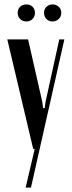

<svg xmlns="http://www.w3.org/2000/svg" viewBox="-20 -673 325 868"><path d="M107 -495 171 -213 175 -184H182L186 -213L248 -495H271L120 175H96L137 0H130L13 -495ZM60 -615Q60 -632 71 -642.5Q82 -653 99 -653Q116 -653 127 -642.5Q138 -632 138 -615Q138 -598 127 -587Q116 -576 99 -576Q82 -576 71 -587Q60 -598 60 -615ZM179 -615Q179 -631 190 -642Q201 -653 217 -653Q234 -653 245.5 -642.5Q257 -632 257 -615Q257 -598 245.5 -587Q234 -576 217 -576Q201 -576 190 -587Q179 -598 179 -615Z"/></svg>

Font: Moniqa Narrow Heading
Style: Bold
Weight: 700
Width: 4
Designer: Rajesh Rajput
Foundry: Rajesh Rajput
Version: Version 1.000